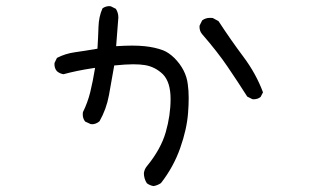

<svg xmlns="http://www.w3.org/2000/svg" viewBox="-20 -528 1040 632"><path d="M599.1 -157.2Q601.1 -181.6 601.1 -205.6Q601.1 -229.5 598.1 -251Q592.3 -298.3 554.2 -336.9Q535.6 -355 517.1 -362.3Q489.7 -372.6 455.6 -376Q436.5 -377.9 415 -377.9Q393.6 -377.9 362.3 -376L368.7 -459Q369.6 -464.8 369.6 -470.2Q369.6 -486.3 361.3 -499L344.7 -507.3Q342.8 -507.8 338.6 -507.8Q334.5 -507.8 328.6 -506.1Q322.8 -504.4 317.4 -500.5Q305.2 -473.1 304.2 -439.9Q303.2 -406.7 300.8 -367.7Q260.7 -360.8 226.6 -356Q194.8 -351.6 167.5 -337.4L159.7 -321.3Q159.2 -319.3 159.2 -317.4Q159.2 -302.7 167.5 -293.5Q176.8 -285.6 189 -283.7Q231.9 -295.4 283.2 -303.2L293 -304.7Q285.6 -259.3 277.1 -224.9Q268.6 -190.4 252.9 -158.7Q252.4 -154.8 252.4 -151.4Q252.4 -137.7 260.3 -127.9L278.3 -119.6Q280.3 -119.1 284.4 -119.1Q288.6 -119.1 294.9 -121.3Q301.3 -123.5 307.6 -128.9Q330.1 -168.5 338.6 -214.4Q347.2 -260.3 356 -312.5Q395 -316.4 418 -316.4Q440.9 -316.4 457.3 -313.7Q473.6 -311 488.5 -303.5Q503.4 -295.9 516.1 -283.7Q541.5 -257.8 541.5 -202.1Q541.5 -148.4 525.6 -93Q509.8 -37.6 463.9 18.6Q455.6 28.3 453.6 41.5Q453.6 60.1 463.4 75.2Q473.1 82.5 485.4 84.5Q498 82.5 509.8 74.7Q551.3 21.5 573.2 -40.8Q595.2 -103 599.1 -157.2ZM814.5 -201.2Q828.6 -201.2 837.9 -209L845.7 -224.1Q822.8 -285.6 781.2 -341.1Q739.7 -396.5 699.2 -458.5L680.2 -468.8Q675.8 -469.2 670.9 -469.2Q656.7 -469.2 645.5 -460.9L637.2 -444.3Q636.7 -442.4 636.7 -440.4Q636.7 -425.8 645 -416Q696.3 -356.9 729.2 -308.3Q762.2 -259.8 793.9 -210L810.5 -201.7Q812.5 -201.2 814.5 -201.2Z"/></svg>

Font: Bakudai
Style: ExtraLight
Weight: 200
Version: Version 1.48